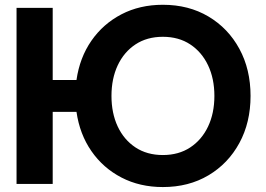

<svg xmlns="http://www.w3.org/2000/svg" viewBox="-20 -755 1090 788"><path d="M196.3 -426.8H293.9Q307.1 -518.6 355.2 -587.9Q403.3 -657.2 478.5 -696.3Q553.7 -735.4 648.4 -735.4Q754.4 -735.4 835.4 -687.3Q916.5 -639.2 962.4 -554.7Q1008.3 -470.2 1008.3 -361.3Q1008.3 -252.4 962.4 -168Q916.5 -83.5 835.4 -35.4Q754.4 12.7 648.4 12.7Q553.7 12.7 478.5 -26.4Q403.3 -65.4 355.2 -134.8Q307.1 -204.1 293.9 -295.9H196.3V0H47.9V-722.7H196.3ZM437.5 -361.3Q437.5 -290.5 463.1 -235.8Q488.8 -181.2 536.1 -149.9Q583.5 -118.7 648.4 -118.7Q713.4 -118.7 760.7 -149.9Q808.1 -181.2 834 -235.8Q859.9 -290.5 859.9 -361.3Q859.9 -432.1 834 -486.8Q808.1 -541.5 760.7 -572.8Q713.4 -604 648.4 -604Q583.5 -604 536.1 -572.8Q488.8 -541.5 463.1 -486.8Q437.5 -432.1 437.5 -361.3Z"/></svg>

Font: Giphurs
Style: Bold
Weight: 700
Version: Version 0.920; ttfautohint (v1.8.4.7-5d5b)